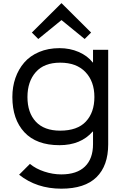

<svg xmlns="http://www.w3.org/2000/svg" viewBox="-20 -933 768 1168"><path d="M554.2 -342.8Q554.2 -437.5 499.8 -494.6Q445.3 -551.8 346.2 -551.8Q248 -551.8 197.5 -494.1Q147 -436.5 147 -342.8Q147 -247.6 197.8 -192.9Q248.5 -138.2 346.2 -138.2Q450.7 -138.2 502.4 -193.6Q554.2 -249 554.2 -342.8ZM545.9 -629.9H638.2V-55.2Q638.2 75.2 566.9 145Q495.6 214.8 353 214.8Q203.1 214.8 96.2 129.9L162.1 64Q197.8 93.8 249.5 110.8Q301.3 127.9 353 127.9Q447.3 127.9 496.6 80.3Q545.9 32.7 545.9 -56.2V-132.8H543.9Q471.2 -49.8 341.8 -49.8Q201.7 -49.8 128.4 -128.4Q55.2 -207 55.2 -342.8Q55.2 -404.8 73.7 -458.3Q92.3 -511.7 127.4 -552.5Q162.6 -593.3 217.8 -616.7Q272.9 -640.1 341.8 -640.1Q405.3 -640.1 458.7 -616.9Q512.2 -593.8 543.9 -553.2H545.9ZM355 -913.1 534.2 -734.9 495.1 -695.8 355 -810.1H353L212.9 -695.8L173.8 -734.9L353 -913.1Z"/></svg>

Font: Sinkin Sans 400 Regular
Style: Regular
Weight: 400
Designer: Keith Bates
Foundry: K-Type
Version: Sinkin Sans (version 1.0)  by Keith Bates   •   © 2014   www